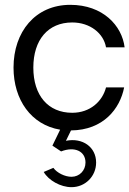

<svg xmlns="http://www.w3.org/2000/svg" viewBox="-20 -530 536 795"><path d="M279 -63C179 -63 118 -135 118 -250C118 -365 179 -437 279 -437C353 -437 409 -392 419 -334H496C485 -424 406 -510 271 -510C126 -510 36 -398 36 -250C36 -117 109 -13 229 7L197 73L233 97C289 75 334 96 334 143C334 176 309 202 276 202C249 202 216 186 201 165L161 182C181 217 231 245 276 245C333 245 378 200 378 143C378 79 322 39 253 53L274 10C408 9 477 -80 494 -168H419C404 -110 353 -63 279 -63Z"/></svg>

Font: Oakes
Style: Regular
Weight: 400
Designer: Samuel Oakes
Foundry: Samuel Oakes
Version: Version 1.003;PS 001.003;hotconv 1.0.88;makeotf.lib2.5.64775